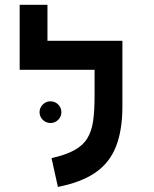

<svg xmlns="http://www.w3.org/2000/svg" viewBox="-20 -752 626 782"><path d="M478.5 -585.9V-318.4Q478.5 -222.2 452.6 -155.8Q426.8 -89.4 368.9 -49.3Q311 -9.3 215.8 9.3L189.9 -107.9Q248 -121.1 283 -140.4Q317.9 -159.7 335.7 -188.7Q353.5 -217.8 359.4 -260Q365.2 -302.2 365.2 -360.8V-467.8H60.1V-732.4H173.3V-585.9ZM185.5 -251Q167.5 -251 154.3 -263.9Q141.1 -276.9 141.1 -294.9Q141.1 -313.5 154.3 -326.4Q167.5 -339.4 185.5 -339.4Q204.1 -339.4 217 -326.4Q230 -313.5 230 -294.9Q230 -276.9 217 -263.9Q204.1 -251 185.5 -251Z"/></svg>

Font: CaskaydiaCove NFP SemiBold
Style: Regular
Weight: 600
Designer: Aaron Bell
Foundry: Saja Typeworks
Version: Version 2111.001; VTT 6.35;Nerd Fonts 3.1.1